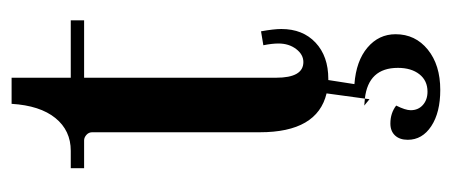

<svg xmlns="http://www.w3.org/2000/svg" viewBox="-244 -330 779 331"><g transform="rotate(-90 145.5 -164.5)"><path d="M175 12H173L166 57Q206 60 229 79.5Q252 99 252 128Q252 162 225.5 183.5Q199 205 156 205Q117 205 93.5 189.5Q70 174 70 149Q70 135 77.5 127Q85 119 98 119Q116 119 129 129Q121 145 121 154Q121 167 130 175Q139 183 153 183Q172 183 183 169Q194 155 194 132Q194 81 141 75L150 9Q83 -7 83 -106V-395Q83 -401 78.5 -405Q74 -409 69 -409H21V-432H51Q86 -432 107.5 -458.5Q129 -485 132 -534H177V-432H276V-409H177V-78Q177 -31 204 -31Q217 -31 226.5 -43.5Q236 -56 236 -74Q236 -85 233 -100L257 -104Q261 -82 261 -69Q261 -32 237.5 -10Q214 12 175 12ZM129 74 141 75 140 83Z"/></g></svg>

Font: Arapey
Style: Regular
Weight: 400
Designer: Eduardo Rodriguez Tunni
Foundry: Eduardo Rodriguez Tunni
Version: Version 4.000